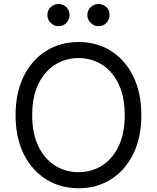

<svg xmlns="http://www.w3.org/2000/svg" viewBox="-20 -952 802 981"><path d="M381.3 9.8Q288.6 9.8 215.8 -35.6Q143.1 -81.1 101.3 -164.8Q59.6 -248.5 59.6 -363.3Q59.6 -478.5 101.3 -562.5Q143.1 -646.5 215.8 -691.9Q288.6 -737.3 381.3 -737.3Q474.6 -737.3 546.9 -691.9Q619.1 -646.5 660.6 -562.5Q702.1 -478.5 702.1 -363.3Q702.1 -248.5 660.6 -164.8Q619.1 -81.1 546.9 -35.6Q474.6 9.8 381.3 9.8ZM381.3 -72.3Q447.3 -72.3 500.7 -105.7Q554.2 -139.2 585.7 -204.1Q617.2 -269 617.2 -363.3Q617.2 -458 585.7 -523.2Q554.2 -588.4 500.7 -621.8Q447.3 -655.3 381.3 -655.3Q315.4 -655.3 261.7 -621.8Q208 -588.4 176.3 -523.2Q144.5 -458 144.5 -363.3Q144.5 -269 176.3 -204.1Q208 -139.2 261.7 -105.7Q315.4 -72.3 381.3 -72.3ZM278.8 -818.4Q256.3 -817.9 239 -835.2Q221.7 -852.5 222.2 -875Q221.7 -899.4 239 -915.5Q256.3 -931.6 278.8 -931.6Q303.2 -931.6 319.3 -915.5Q335.4 -899.4 335.4 -875Q335.4 -852.5 319.3 -835.2Q303.2 -817.9 278.8 -818.4ZM482.9 -818.4Q460.4 -817.9 443.4 -835.2Q426.3 -852.5 426.3 -875Q426.3 -899.4 443.4 -915.5Q460.4 -931.6 482.9 -931.6Q507.3 -931.6 523.7 -915.5Q540 -899.4 539.6 -875Q540 -852.5 523.7 -835.2Q507.3 -817.9 482.9 -818.4Z"/></svg>

Font: Inter
Style: Regular
Weight: 400
Designer: Rasmus Andersson
Foundry: rsms
Version: Version 4.000;git-8c9346024